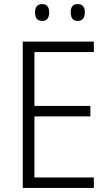

<svg xmlns="http://www.w3.org/2000/svg" viewBox="-20 -917 534 937"><path d="M438 0H91V-714H438V-663H148V-400H421V-349H148V-51H438ZM151 -856Q151 -897 186 -897Q220 -897 220 -856Q220 -815 186 -815Q151 -815 151 -856ZM325 -857Q325 -897 359 -897Q394 -897 394 -857Q394 -815 359 -815Q325 -815 325 -857Z"/></svg>

Font: Noto Sans Thai Looped SemiCondensed Light
Style: Regular
Weight: 300
Width: 4
Designer: Sasikarn Vongin, Ben Mitchell
Foundry: The Fontpad Ltd
Version: Version 1.001; ttfautohint (v1.8.4.7-5d5b)